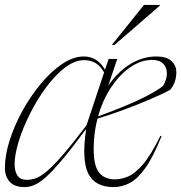

<svg xmlns="http://www.w3.org/2000/svg" viewBox="-22 -752 738 782"><path d="M636 -197.5Q602 -112.5 570 -67.8Q538 -23 506.2 -6.5Q474.5 10 441 10Q364.5 10 337.2 -45.8Q310 -101.5 329 -227Q271.5 -149 231.8 -101.8Q192 -54.5 164.8 -30.5Q137.5 -6.5 117.2 1.8Q97 10 78.5 10Q36.5 10 17.2 -12Q-2 -34 -2 -68.5Q-2 -120 17.5 -181Q37 -242 70.2 -302Q103.5 -362 145.2 -412Q187 -462 232 -492Q277 -522 319.5 -522Q375 -522 405.5 -468L420.5 -512H455.5L419 -403.5Q459 -461 509.5 -491.5Q560 -522 615 -522Q655.5 -522 675.2 -504.5Q695 -487 696 -462Q697 -446 692.2 -426.5Q687.5 -407 671.5 -386.5Q641 -369.5 590 -347.8Q539 -326 481.8 -304.8Q424.5 -283.5 375 -269Q367.5 -240 363.5 -209.2Q359.5 -178.5 359.5 -146Q359.5 -76 381.8 -48.8Q404 -21.5 446.5 -21.5Q472.5 -21.5 500.5 -33.5Q528.5 -45.5 560.8 -83.2Q593 -121 631.5 -199ZM597.5 -508Q552.5 -508 509.2 -478.5Q466 -449 431.2 -397.2Q396.5 -345.5 377.5 -278Q496.5 -321.5 558 -352.2Q619.5 -383 642 -402Q657.5 -428 657.8 -452.2Q658 -476.5 643 -492.2Q628 -508 597.5 -508ZM37.5 -83.5Q37.5 -54 49.2 -36.8Q61 -19.5 87 -19.5Q104 -19.5 122.5 -25.5Q141 -31.5 166.8 -52.8Q192.5 -74 232 -119Q271.5 -164 330.5 -242L402 -457Q385.5 -486 364.8 -496.5Q344 -507 321 -507Q282 -507 241.8 -476Q201.5 -445 165 -395.2Q128.5 -345.5 99.8 -288Q71 -230.5 54.2 -176.2Q37.5 -122 37.5 -83.5ZM433.5 -569 564.5 -732H629V-729L444.5 -569Z"/></svg>

Font: Newsreader Display ExtraLight
Style: Italic
Weight: 275
Italic angle: -17°
Designer: Hugues Gentile
Foundry: Production Type
Version: Version 1.001